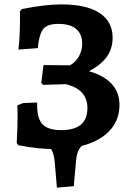

<svg xmlns="http://www.w3.org/2000/svg" viewBox="-20 -669 603 877"><path d="M240 188.2 230 72.2Q227 37.5 216.9 18Q206.9 -1.5 181.7 -19.3H374.2Q351.2 -4.1 340.8 13.9Q330.5 32 327.6 63.4L317 181.5ZM226 12Q193.5 12 152.8 7.8Q112.1 3.5 64 -5.5L56.4 -16.1Q58.9 -60.4 59.6 -90.1Q60.3 -119.9 60.3 -142.6Q60.3 -165.4 58.8 -187.7L86.4 -198.3L149.8 -200.8Q148.3 -154.5 158.6 -126.8Q168.9 -99.2 193.8 -86.9Q218.7 -74.6 259.9 -74.6Q379.3 -74.6 379.3 -175.5Q379.3 -260.4 281.1 -284.5L176.6 -281.4L168.5 -290.4L178.8 -371.8L299.6 -370.6Q325.9 -385.3 340.6 -411.7Q355.4 -438.2 355.4 -468.8Q355.4 -513.4 328 -536.6Q300.6 -559.9 246.9 -559.9Q214.3 -559.9 194.9 -550.3Q175.6 -540.6 166.3 -516.5Q156.9 -492.4 152.8 -449L64.1 -442.7Q68.6 -477.1 70.3 -524.7Q72.1 -572.3 71 -617.3L80.4 -627.8Q135.5 -638.5 179.3 -643.7Q223.1 -648.9 260.6 -648.9Q374.7 -648.9 434.6 -609.8Q494.4 -570.7 494.4 -496.5Q494.4 -447 467.9 -409.7Q441.3 -372.4 386.4 -343.7Q455.4 -324 490.6 -285.1Q525.7 -246.3 525.7 -189.8Q525.7 -127.5 489.5 -82.3Q453.4 -37.2 386.1 -12.6Q318.8 12 226 12Z"/></svg>

Font: Alegreya
Style: Regular
Weight: 400
Designer: Juan Pablo del Peral
Foundry: Huerta Tipografica
Version: Version 2.009